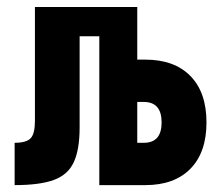

<svg xmlns="http://www.w3.org/2000/svg" viewBox="-20 -538 626 558"><path d="M22.5 0V-123Q56.6 -123 69.1 -136.2Q81.5 -149.4 81.5 -186V-517.6H378.9V-364.7H402.3Q486.8 -364.7 533.4 -317.1Q580.1 -269.5 580.1 -182.1Q580.1 -95.2 533.4 -47.6Q486.8 0 402.3 0H268.6V-432.6H211.4V-167.5Q211.4 -103 194.3 -66.4Q177.2 -29.8 136.2 -14.9Q95.2 0 22.5 0ZM378.9 -123H397.9Q449.7 -123 449.7 -182.1Q449.7 -241.7 397.9 -241.7H378.9Z"/></svg>

Font: Cascadia Mono
Style: Bold
Weight: 700
Monospace: yes
Designer: Aaron Bell
Foundry: Saja Typeworks
Version: Version 2404.023; ttfautohint (v1.8.4)